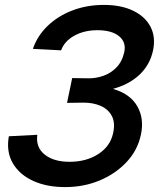

<svg xmlns="http://www.w3.org/2000/svg" viewBox="-20 -746 647 782"><path d="M245 16Q170 16 114.5 -9.5Q59 -35 32 -81.5Q5 -128 16 -191L132 -197Q125 -146 162 -116.5Q199 -87 263 -87Q332 -87 381 -119Q430 -151 441 -205Q450 -247 435 -274.5Q420 -302 389.5 -315Q359 -328 321 -328L253 -327L274 -428L343 -427Q371 -427 400.5 -437Q430 -447 453.5 -470.5Q477 -494 486 -533Q495 -574 465 -598.5Q435 -623 377 -623Q323 -623 282.5 -600.5Q242 -578 229 -541L114 -547Q132 -600 174 -640.5Q216 -681 275 -703.5Q334 -726 403 -726Q473 -726 522 -702.5Q571 -679 593 -637Q615 -595 603 -539Q590 -481 548 -441.5Q506 -402 440 -384Q510 -364 539 -313.5Q568 -263 554 -198Q541 -135 496.5 -87Q452 -39 387 -11.5Q322 16 245 16Z"/></svg>

Font: Geist Mono SemiBold
Style: Italic
Weight: 600
Italic angle: -12°
Monospace: yes
Designer: Basement.studio, Andrés Briganti, Mateo Zaragoza
Foundry: Basement.studio, Vercel, Andrés Briganti, Guido Ferreyra, Mateo Zaragoza
Version: Version 1.500; ttfautohint (v1.8.4.7-5d5b)